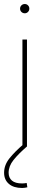

<svg xmlns="http://www.w3.org/2000/svg" viewBox="-32 -725 233 951"><path d="M79.1 0V-529.3H101.6V0ZM77.6 206.1Q35.6 206.1 12 185.8Q-11.7 165.5 -11.7 130.4Q-11.7 92.8 14.6 59.6Q41 26.4 84.5 -10.7L102.1 0Q59.1 37.1 34.9 67.6Q10.7 98.1 10.7 130.4Q10.7 155.8 27.3 169.7Q43.9 183.6 77.6 183.6Q84 183.6 89.4 182.9Q94.7 182.1 100.1 181.2L103.5 202.6Q97.2 204.1 90.8 205.1Q84.5 206.1 77.6 206.1ZM90.8 -659.2Q81.1 -659.2 74.2 -665.8Q67.4 -672.4 67.4 -682.1Q67.4 -691.9 74.2 -698.5Q81.1 -705.1 90.8 -705.1Q100.1 -705.1 106.7 -698.5Q113.3 -691.9 113.3 -682.1Q113.3 -672.9 106.7 -666Q100.1 -659.2 90.8 -659.2Z"/></svg>

Font: Inter 24pt Thin
Style: Regular
Weight: 250
Designer: Rasmus Andersson
Foundry: rsms
Version: Version 4.001;git-66647c0bb